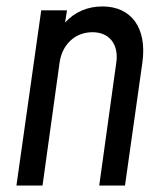

<svg xmlns="http://www.w3.org/2000/svg" viewBox="-20 -576 509 596"><path d="M298 -556C252 -556 212 -539 182 -506L188 -544H108L31 0H112L165 -382C173 -438 213 -476 267 -476C320 -476 349 -438 341 -382L288 0H368L422 -382C437 -490 387 -556 298 -556Z"/></svg>

Font: Mohave
Style: Italic
Weight: 400
Italic angle: -8°
Designer: Gumpita Rahayu
Foundry: Tokotype
Version: Version 2.002;PS 002.002;hotconv 1.0.88;makeotf.lib2.5.64775